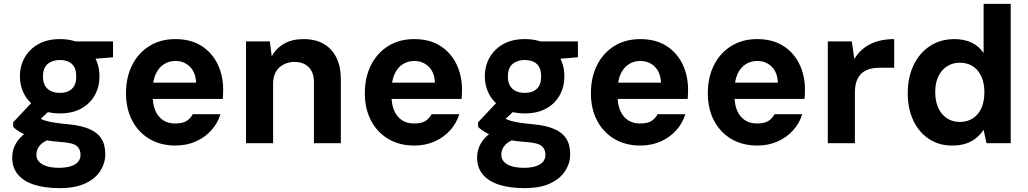

<svg xmlns="http://www.w3.org/2000/svg" viewBox="-20 -740 5310 992"><path d="M288 232Q212 232 157 214.5Q102 197 72.5 161.5Q43 126 43 74Q43 35 61.5 2.5Q80 -30 116 -55.5Q152 -81 204 -99L261 -29Q211 -15 189.5 7.5Q168 30 168 58Q168 82 183 97Q198 112 224 119.5Q250 127 285 127Q319 127 344 119.5Q369 112 382.5 97Q396 82 396 60Q396 31 377 14.5Q358 -2 298 -6Q245 -10 204.5 -17.5Q164 -25 133.5 -35.5Q103 -46 81.5 -59Q60 -72 48 -85V-108L156 -223L261 -192L126 -66L167 -139Q178 -132 189 -126.5Q200 -121 216.5 -116Q233 -111 261 -106.5Q289 -102 332 -98Q398 -92 440.5 -74Q483 -56 503.5 -24Q524 8 524 57Q524 102 499 142Q474 182 422 207Q370 232 288 232ZM289 -154Q225 -154 179 -179.5Q133 -205 108 -248.5Q83 -292 83 -346Q83 -400 108 -443.5Q133 -487 179 -512.5Q225 -538 289 -538Q355 -538 400.5 -512.5Q446 -487 470 -443.5Q494 -400 494 -346Q494 -292 470 -248.5Q446 -205 400.5 -179.5Q355 -154 289 -154ZM289 -260Q329 -260 351.5 -281Q374 -302 374 -345Q374 -389 351.5 -409.5Q329 -430 289 -430Q251 -430 226.5 -409.5Q202 -389 202 -345Q202 -302 226 -281Q250 -260 289 -260ZM378 -429 356 -526H564V-444Z M886 12Q810 12 752.5 -22Q695 -56 663 -117Q631 -178 631 -258Q631 -340 662.5 -403Q694 -466 751.5 -502Q809 -538 886 -538Q964 -538 1019 -504Q1074 -470 1103.5 -410.5Q1133 -351 1133 -276Q1133 -266 1132.5 -254Q1132 -242 1131 -229H730V-313H993Q991 -366 961 -395.5Q931 -425 886 -425Q853 -425 826.5 -408Q800 -391 784.5 -357.5Q769 -324 769 -272V-243Q769 -200 782.5 -168.5Q796 -137 822 -119.5Q848 -102 884 -102Q924 -102 944 -115Q964 -128 976 -150H1119Q1105 -104 1072.5 -67.5Q1040 -31 992.5 -9.5Q945 12 886 12Z M1251 0V-526H1374L1384 -449Q1406 -490 1447.5 -514Q1489 -538 1548 -538Q1609 -538 1652 -513.5Q1695 -489 1718 -442.5Q1741 -396 1741 -329V0H1602V-316Q1602 -365 1575.5 -392.5Q1549 -420 1501 -420Q1471 -420 1445.5 -407Q1420 -394 1405.5 -369Q1391 -344 1391 -308V0Z M2120 12Q2044 12 1986.5 -22Q1929 -56 1897 -117Q1865 -178 1865 -258Q1865 -340 1896.5 -403Q1928 -466 1985.5 -502Q2043 -538 2120 -538Q2198 -538 2253 -504Q2308 -470 2337.5 -410.5Q2367 -351 2367 -276Q2367 -266 2366.5 -254Q2366 -242 2365 -229H1964V-313H2227Q2225 -366 2195 -395.5Q2165 -425 2120 -425Q2087 -425 2060.5 -408Q2034 -391 2018.5 -357.5Q2003 -324 2003 -272V-243Q2003 -200 2016.5 -168.5Q2030 -137 2056 -119.5Q2082 -102 2118 -102Q2158 -102 2178 -115Q2198 -128 2210 -150H2353Q2339 -104 2306.5 -67.5Q2274 -31 2226.5 -9.5Q2179 12 2120 12Z M2690 232Q2614 232 2559 214.5Q2504 197 2474.5 161.5Q2445 126 2445 74Q2445 35 2463.5 2.5Q2482 -30 2518 -55.5Q2554 -81 2606 -99L2663 -29Q2613 -15 2591.5 7.5Q2570 30 2570 58Q2570 82 2585 97Q2600 112 2626 119.5Q2652 127 2687 127Q2721 127 2746 119.5Q2771 112 2784.5 97Q2798 82 2798 60Q2798 31 2779 14.5Q2760 -2 2700 -6Q2647 -10 2606.5 -17.5Q2566 -25 2535.5 -35.5Q2505 -46 2483.5 -59Q2462 -72 2450 -85V-108L2558 -223L2663 -192L2528 -66L2569 -139Q2580 -132 2591 -126.5Q2602 -121 2618.5 -116Q2635 -111 2663 -106.5Q2691 -102 2734 -98Q2800 -92 2842.5 -74Q2885 -56 2905.5 -24Q2926 8 2926 57Q2926 102 2901 142Q2876 182 2824 207Q2772 232 2690 232ZM2691 -154Q2627 -154 2581 -179.5Q2535 -205 2510 -248.5Q2485 -292 2485 -346Q2485 -400 2510 -443.5Q2535 -487 2581 -512.5Q2627 -538 2691 -538Q2757 -538 2802.5 -512.5Q2848 -487 2872 -443.5Q2896 -400 2896 -346Q2896 -292 2872 -248.5Q2848 -205 2802.5 -179.5Q2757 -154 2691 -154ZM2691 -260Q2731 -260 2753.5 -281Q2776 -302 2776 -345Q2776 -389 2753.5 -409.5Q2731 -430 2691 -430Q2653 -430 2628.5 -409.5Q2604 -389 2604 -345Q2604 -302 2628 -281Q2652 -260 2691 -260ZM2780 -429 2758 -526H2966V-444Z M3288 12Q3212 12 3154.5 -22Q3097 -56 3065 -117Q3033 -178 3033 -258Q3033 -340 3064.5 -403Q3096 -466 3153.5 -502Q3211 -538 3288 -538Q3366 -538 3421 -504Q3476 -470 3505.5 -410.5Q3535 -351 3535 -276Q3535 -266 3534.5 -254Q3534 -242 3533 -229H3132V-313H3395Q3393 -366 3363 -395.5Q3333 -425 3288 -425Q3255 -425 3228.5 -408Q3202 -391 3186.5 -357.5Q3171 -324 3171 -272V-243Q3171 -200 3184.5 -168.5Q3198 -137 3224 -119.5Q3250 -102 3286 -102Q3326 -102 3346 -115Q3366 -128 3378 -150H3521Q3507 -104 3474.5 -67.5Q3442 -31 3394.5 -9.5Q3347 12 3288 12Z M3892 12Q3816 12 3758.5 -22Q3701 -56 3669 -117Q3637 -178 3637 -258Q3637 -340 3668.5 -403Q3700 -466 3757.5 -502Q3815 -538 3892 -538Q3970 -538 4025 -504Q4080 -470 4109.5 -410.5Q4139 -351 4139 -276Q4139 -266 4138.5 -254Q4138 -242 4137 -229H3736V-313H3999Q3997 -366 3967 -395.5Q3937 -425 3892 -425Q3859 -425 3832.5 -408Q3806 -391 3790.5 -357.5Q3775 -324 3775 -272V-243Q3775 -200 3788.5 -168.5Q3802 -137 3828 -119.5Q3854 -102 3890 -102Q3930 -102 3950 -115Q3970 -128 3982 -150H4125Q4111 -104 4078.5 -67.5Q4046 -31 3998.5 -9.5Q3951 12 3892 12Z M4257 0V-526H4381L4394 -435Q4414 -469 4444 -492Q4474 -515 4513 -526.5Q4552 -538 4600 -538V-390H4524Q4498 -390 4475 -384Q4452 -378 4434.5 -363.5Q4417 -349 4407 -324Q4397 -299 4397 -262V0Z M4898 12Q4831 12 4779 -22.5Q4727 -57 4698.5 -118Q4670 -179 4670 -258Q4670 -340 4700 -403Q4730 -466 4784.5 -502Q4839 -538 4911 -538Q4961 -538 4999.5 -520Q5038 -502 5062 -466V-720H5202V0H5077L5062 -69Q5047 -47 5025.5 -28.5Q5004 -10 4973 1Q4942 12 4898 12ZM4939 -110Q4978 -110 5006.5 -128.5Q5035 -147 5050.5 -181.5Q5066 -216 5066 -263Q5066 -310 5050.5 -344.5Q5035 -379 5006.5 -397.5Q4978 -416 4939 -416Q4902 -416 4873 -397.5Q4844 -379 4828 -345Q4812 -311 4812 -264Q4812 -217 4828 -182Q4844 -147 4873 -128.5Q4902 -110 4939 -110Z"/></svg>

Font: DM Sans 9pt ExtraBold
Style: Regular
Weight: 800
Version: Version 4.004;gftools[0.9.30]